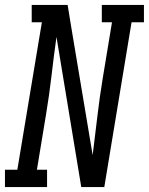

<svg xmlns="http://www.w3.org/2000/svg" viewBox="-46 -755 601 775"><path d="M-26 0V-70H24L123 -665H82V-735H227L241 -649L328 -129Q338 -207 347 -285Q356 -363 369 -441L406 -665H365V-735H535V-665H485L375 0H282L182 -606Q171 -528 162 -450Q153 -372 140 -294L103 -70H144V0Z"/></svg>

Font: Iosevka Slab
Style: Italic
Weight: 400
Italic angle: -9°
Monospace: yes
Designer: Belleve Invis
Foundry: Belleve Invis
Version: Version 11.1.0; ttfautohint (v1.8.3)